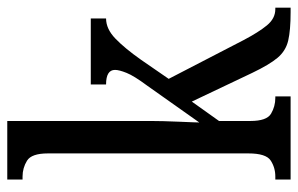

<svg xmlns="http://www.w3.org/2000/svg" viewBox="-162 -638 800 515"><g transform="rotate(-90 237.5 -380.0)"><path d="M14 0V-41H22Q46 -41 65 -53.5Q84 -66 84 -113V-651Q84 -695 64.5 -707Q45 -719 22 -719H14V-760H171V-375Q171 -362 170.5 -341Q170 -320 169 -298.5Q168 -277 167.5 -262Q167 -247 167 -245L266 -385Q292 -420 300 -440Q308 -460 308 -471Q308 -495 269 -495V-536H446V-495Q418 -495 392 -470Q366 -445 335 -401L284 -327L388 -126Q409 -86 427.5 -63.5Q446 -41 471 -41H475V0H463Q414 0 386.5 -6.5Q359 -13 340.5 -35Q322 -57 300 -103L223 -265L171 -192V-108Q171 -64 190.5 -52.5Q210 -41 233 -41H237V0Z"/></g></svg>

Font: Noto Serif Myanmar ExtraCondensed
Style: Regular
Weight: 400
Width: 2
Designer: Ben Mitchell and the Monotype Design Team
Foundry: Monotype Imaging Inc.
Version: Version 2.106; ttfautohint (v1.8.4.7-5d5b)